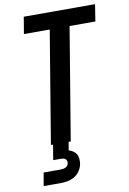

<svg xmlns="http://www.w3.org/2000/svg" viewBox="-102 -796 722 1077"><g transform="rotate(-10 259.0 -257.5)"><path d="M137 0 243 -639H96L112 -735H518L503 -639H356L250 0ZM57 220 70 145H170Q176 145 183 143.5Q190 142 196 139Q202 136 206.5 130Q211 124 212 118Q213 111 211.5 104Q210 97 205 93Q200 89 193.5 87.5Q187 86 180 86H135L149 0H238L230 47Q243 51 254.5 58.5Q266 66 272.5 77Q279 88 280.5 102Q282 116 280 131Q277 151 265.5 169.5Q254 188 236 199.5Q218 211 197.5 215.5Q177 220 157 220Z"/></g></svg>

Font: Iosevka SS04 Oblique
Style: Bold
Weight: 700
Italic angle: -9°
Monospace: yes
Designer: Belleve Invis
Foundry: Belleve Invis
Version: Version 19.0.0; ttfautohint (v1.8.4)